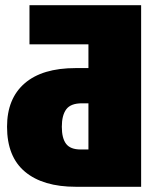

<svg xmlns="http://www.w3.org/2000/svg" viewBox="-20 -716 595 736"><path d="M521 0H271Q145 0 76 -57.5Q7 -115 7 -230Q7 -338 74.5 -396.5Q142 -455 270 -455H319V-546H93V-696H521ZM319 -143V-320H294Q251 -320 234 -297Q217 -274 217 -230Q217 -186 233.5 -164.5Q250 -143 289 -143Z"/></svg>

Font: Fira Sans Condensed Black
Style: Regular
Weight: 900
Width: 3
Designer: Carrois Corporate & Edenspiekermann AG
Foundry: Carrois Corporate GbR & Edenspiekermann AG
Version: Version 4.203